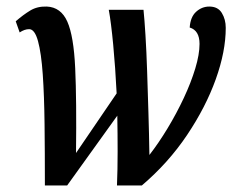

<svg xmlns="http://www.w3.org/2000/svg" viewBox="-20 -566 709 586"><path d="M117 0Q117 -101 116 -187.5Q115 -274 110.5 -339Q106 -404 96 -440.5Q86 -477 69 -477Q55 -477 40 -467L28 -501Q51 -521 72.5 -534Q94 -547 123 -546Q166 -544 185.5 -500Q205 -456 209.5 -358Q214 -260 212 -99L336 -281Q332 -361 325.5 -429.5Q319 -498 312 -536H418Q421 -507 424 -458.5Q427 -410 429 -349.5Q431 -289 433 -223Q435 -157 436 -93Q464 -129 491.5 -174.5Q519 -220 541 -267Q563 -314 576 -357Q589 -400 589 -432Q589 -473 559 -482Q561 -514 578.5 -530Q596 -546 619 -546Q645 -546 657 -526.5Q669 -507 669 -481Q669 -409 638.5 -324Q608 -239 551 -154Q494 -69 413 0H337Q339 -48 339 -103Q339 -158 338 -213L185 0Z"/></svg>

Font: Noto Serif ExtraCondensed SemiBold
Style: Italic
Weight: 600
Width: 2
Italic angle: -12°
Designer: Monotype Design Team
Foundry: Monotype Imaging Inc.
Version: Version 2.013